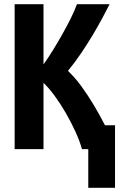

<svg xmlns="http://www.w3.org/2000/svg" viewBox="-20 -713 600 918"><path d="M402 185V0H372Q361 -39 340.5 -84Q320 -129 294.5 -173Q269 -217 241.5 -254.5Q214 -292 188 -317V0H50V-693H188V-405Q211 -437 234 -474.5Q257 -512 279 -551Q301 -590 319 -626.5Q337 -663 348 -693H504Q489 -663 468.5 -625Q448 -587 423 -545Q398 -503 368.5 -459.5Q339 -416 305 -374Q339 -342 369.5 -300Q400 -258 428.5 -210.5Q457 -163 482 -114H530V185Z"/></svg>

Font: Ubuntu Sans Mono
Style: Regular
Weight: 400
Monospace: yes
Designer: Dalton Maag Ltd
Foundry: Dalton Maag Ltd
Version: Version 1.006